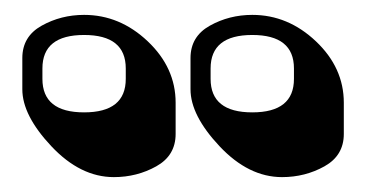

<svg xmlns="http://www.w3.org/2000/svg" viewBox="-20 -763 495 258"><path d="M216 -625V-583Q216 -554 190 -539.5Q164 -525 133 -525Q88 -525 49 -566.5Q10 -608 10 -643V-685Q10 -714 36 -728.5Q62 -743 93 -743Q141 -743 178.5 -707.5Q216 -672 216 -625ZM149 -657V-671Q149 -716 93 -716Q37 -716 37 -671V-657Q37 -612 93 -612Q149 -612 149 -657ZM442 -625V-583Q442 -554 416 -539.5Q390 -525 359 -525Q314 -525 275 -566.5Q236 -608 236 -643V-685Q236 -714 262 -728.5Q288 -743 319 -743Q367 -743 404.5 -707.5Q442 -672 442 -625ZM375 -657V-671Q375 -716 319 -716Q263 -716 263 -671V-657Q263 -612 319 -612Q375 -612 375 -657Z"/></svg>

Font: Ewert
Style: Regular
Weight: 400
Designer: Johan Kallas, Mihkel Virkus
Foundry: Johan Kallas, Mihkel Virkus
Version: Version 1.001